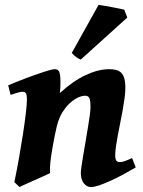

<svg xmlns="http://www.w3.org/2000/svg" viewBox="-20 -737 579 777"><path d="M529.3 -59.6Q507.3 -46.4 481.2 -32.2Q455.1 -18.1 429.9 -6.6Q404.8 4.9 383.1 12.5Q361.3 20 348.1 20Q331.1 20 319.1 4.6Q307.1 -10.7 307.1 -37.1Q307.1 -45.9 310.1 -65.9Q313 -85.9 317.4 -111.8Q321.8 -137.7 326.7 -166.5Q331.5 -195.3 335.9 -221.9Q340.3 -248.5 343.3 -270Q346.2 -291.5 346.2 -302.7Q346.2 -329.1 342 -339.4Q337.9 -349.6 323.7 -349.6Q317.4 -349.6 307.1 -346.7Q296.9 -343.8 284.7 -336.4Q272.5 -329.1 259 -316.2Q245.6 -303.2 232.9 -283.2Q218.3 -259.8 210.2 -227.1Q202.1 -194.3 193.8 -147Q189.9 -125 187.5 -109.1Q185.1 -93.3 183.8 -80.8Q182.6 -68.4 182.4 -57.9Q182.1 -47.4 182.6 -36.6Q178.2 -34.2 168.7 -29.8Q159.2 -25.4 146.7 -19.8Q134.3 -14.2 120.6 -8.1Q106.9 -2 94.5 3.4Q82 8.8 72.5 13.4Q63 18.1 59.1 20L38.1 0Q48.3 -48.8 57.4 -100.3Q66.4 -151.9 73.5 -198Q80.6 -244.1 84.7 -280Q88.9 -315.9 88.9 -333Q88.9 -344.2 87.6 -350.8Q86.4 -357.4 84 -360.6Q81.5 -363.8 78.1 -364.7Q74.7 -365.7 70.3 -365.7Q65.9 -365.7 58.1 -363.8Q50.3 -361.8 42.5 -359.4Q33.7 -356.4 22.9 -353L13.2 -391.6Q26.9 -397.5 44.7 -404.8Q62.5 -412.1 81.5 -419.2Q100.6 -426.3 119.6 -433.1Q138.7 -439.9 155 -445.3Q171.4 -450.7 183.3 -453.9Q195.3 -457 200.7 -457Q207.5 -457 212.2 -454.8Q216.8 -452.6 219.5 -446.8Q222.2 -440.9 223.4 -430.2Q224.6 -419.4 224.6 -401.9Q224.6 -391.6 224.1 -382.1Q223.6 -372.6 222.2 -360.4Q275.4 -409.2 326.7 -433.1Q377.9 -457 421.9 -457Q437 -457 449.2 -454.1Q461.4 -451.2 470 -443.1Q478.5 -435.1 482.9 -420.2Q487.3 -405.3 487.3 -381.8Q487.3 -364.7 484.4 -341.8Q481.4 -318.8 476.8 -293.2Q472.2 -267.6 466.8 -240.7Q461.4 -213.9 456.8 -189.5Q452.1 -165 449.2 -144.3Q446.3 -123.5 446.3 -109.9Q446.3 -93.3 450.7 -87.2Q455.1 -81.1 463.9 -81.1Q469.7 -81.1 474.6 -82Q479.5 -83 484.9 -85Q490.2 -86.9 497.3 -89.8Q504.4 -92.8 514.6 -97.2ZM495.1 -666 307.1 -496.1Q303.2 -497.1 298.3 -499.8Q293.5 -502.4 288.3 -506.1Q283.2 -509.8 278.6 -514.2Q273.9 -518.6 270.5 -522.9L378.9 -717.3Q384.8 -716.8 399.9 -714.1Q415 -711.4 431.9 -708.3Q448.7 -705.1 463.6 -702.1Q478.5 -699.2 482.9 -697.8Z"/></svg>

Font: Gentium Book Basic
Style: Bold Italic
Weight: 700
Italic angle: -8°
Designer: J. Victor Gaultney and Annie Olsen
Foundry: SIL International
Version: Version 1.102; 2013; Maintenance release